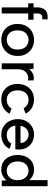

<svg xmlns="http://www.w3.org/2000/svg" viewBox="1103 -1865 769 3015"><g transform="rotate(90 1487.5 -357.5)"><path d="M96 -556Q96 -613 115.5 -652Q135 -691 176 -708.5Q217 -726 284 -720V-637Q232 -642 211.5 -621Q191 -600 191 -556V-500H290V-416H191V0H96V-416H32V-500H96Z M604 7Q533 7 476.5 -24.5Q420 -56 388 -113.5Q356 -171 356 -249Q356 -328 389 -386Q422 -444 479 -475.5Q536 -507 607 -507Q678 -507 735.5 -475.5Q793 -444 826 -386.5Q859 -329 859 -251Q859 -172 825.5 -114Q792 -56 734 -24.5Q676 7 604 7ZM603 -79Q643 -79 678 -97.5Q713 -116 735.5 -154Q758 -192 758 -251Q758 -309 736.5 -346.5Q715 -384 680 -402.5Q645 -421 605 -421Q566 -421 532.5 -402.5Q499 -384 478 -346Q457 -308 457 -249Q457 -191 477.5 -153.5Q498 -116 531 -97.5Q564 -79 603 -79Z M974 -500H1060L1066 -433Q1087 -459 1114.5 -476.5Q1142 -494 1174.5 -501Q1207 -508 1242 -500V-411Q1209 -419 1178 -413Q1147 -407 1122.5 -387.5Q1098 -368 1083 -336Q1068 -304 1068 -259V0H974Z M1541 7Q1469 7 1414 -25.5Q1359 -58 1328.5 -115Q1298 -172 1298 -248Q1298 -325 1329 -383Q1360 -441 1415 -474Q1470 -507 1543 -507Q1620 -507 1678.5 -471Q1737 -435 1763 -374L1678 -344Q1663 -379 1627.5 -400Q1592 -421 1547 -421Q1501 -421 1468 -399.5Q1435 -378 1417 -339.5Q1399 -301 1399 -249Q1399 -171 1439 -125Q1479 -79 1547 -79Q1592 -79 1627.5 -99Q1663 -119 1681 -154L1765 -124Q1737 -64 1677 -28.5Q1617 7 1541 7Z M2097 7Q2025 7 1969.5 -26.5Q1914 -60 1882.5 -119Q1851 -178 1851 -254Q1851 -327 1882 -384Q1913 -441 1967.5 -474Q2022 -507 2091 -507Q2161 -507 2215 -476.5Q2269 -446 2299 -391.5Q2329 -337 2328 -266Q2328 -254 2327 -241.5Q2326 -229 2324 -214H1954Q1957 -174 1976.5 -143.5Q1996 -113 2026.5 -96Q2057 -79 2096 -79Q2146 -79 2183 -98.5Q2220 -118 2235 -151L2317 -122Q2287 -61 2229.5 -27Q2172 7 2097 7ZM2225 -295Q2225 -331 2207 -360Q2189 -389 2158.5 -405.5Q2128 -422 2090 -422Q2056 -422 2027.5 -405.5Q1999 -389 1979.5 -360.5Q1960 -332 1955 -295Z M2820 -415 2809 -412V-720H2904V0H2818L2811 -75Q2786 -41 2743.5 -17Q2701 7 2640 7Q2572 7 2521.5 -25Q2471 -57 2442.5 -115Q2414 -173 2414 -250Q2414 -327 2442.5 -385Q2471 -443 2521.5 -475Q2572 -507 2640 -507Q2705 -507 2750.5 -480.5Q2796 -454 2820 -415ZM2515 -250Q2515 -173 2555 -126Q2595 -79 2662 -79Q2703 -79 2736 -99Q2769 -119 2789 -157.5Q2809 -196 2809 -250Q2809 -304 2789 -342Q2769 -380 2736 -400.5Q2703 -421 2662 -421Q2596 -421 2555.5 -374Q2515 -327 2515 -250Z"/></g></svg>

Font: Albert Sans Medium
Style: Regular
Weight: 500
Designer: Andreas Rasmussen
Foundry: a.Foundry
Version: Version 1.025